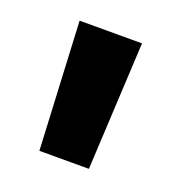

<svg xmlns="http://www.w3.org/2000/svg" viewBox="-63 -713 326 357"><g transform="rotate(20 100.0 -534.5)"><path d="M161.5 -661 148.5 -408H50.5L38 -661Z"/></g></svg>

Font: Anek Malayalam Medium SemiBold
Style: Regular
Weight: 600
Version: Version 1.003